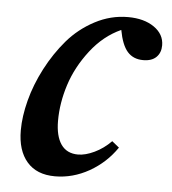

<svg xmlns="http://www.w3.org/2000/svg" viewBox="-41 -497 490 546"><g transform="rotate(5 203.5 -223.5)"><path d="M135.3 11.2Q83 11.2 55.2 -21Q27.3 -53.2 27.3 -110.8Q27.3 -150.4 39.3 -196.5Q51.3 -242.7 75.4 -289.1Q99.6 -335.4 131.8 -373Q164.1 -410.6 209 -434.3Q253.9 -458 303.2 -458Q349.1 -458 377.9 -438Q406.7 -418 406.7 -386.2Q406.7 -365.2 393.8 -352.5Q380.9 -339.8 356.4 -339.8Q328.1 -339.8 311.5 -358.6Q294.9 -377.4 287.1 -419.9Q237.3 -397.5 200.7 -350.1Q164.1 -302.7 147.2 -250.2Q130.4 -197.8 130.4 -147Q130.4 -103.5 146.7 -79.8Q163.1 -56.2 195.3 -56.2Q216.3 -56.2 241.9 -68.4Q267.6 -80.6 289.1 -102.5L309.6 -85.9Q279.3 -41.5 232.7 -15.1Q186 11.2 135.3 11.2Z"/></g></svg>

Font: Elstob 8pt SemiBold
Style: Italic
Weight: 600
Italic angle: -20°
Designer: Peter S. Baker
Version: Version 1.015